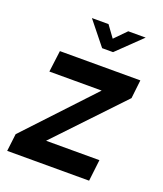

<svg xmlns="http://www.w3.org/2000/svg" viewBox="-129 -774 730 859"><g transform="rotate(20 236.0 -344.0)"><path d="M397 0H7L17 -83L312 -398H63L76 -500H459L449 -412L155 -102H409ZM249 -577 160 -688H239L279 -633L333 -688H416L301 -577Z"/></g></svg>

Font: Kulim Park SemiBold
Style: Italic
Weight: 600
Italic angle: -8°
Designer: Noponies / Dale Sattler
Foundry: Noponies
Version: Version 1.000; ttfautohint (v1.8.3)